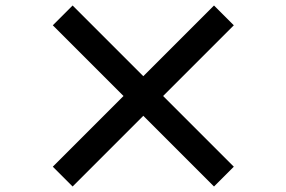

<svg xmlns="http://www.w3.org/2000/svg" viewBox="-20 -729 1040 698"><path d="M830 -123 573 -380 830 -637 758 -709 501 -452 244 -709 172 -637 429 -380 172 -123 244 -51 501 -308 758 -51Z"/></svg>

Font: Noto Sans Japanese Bold
Style: Bold
Weight: 700
Designer: Ryoko NISHIZUKA (kana & ideographs); Paul D. Hunt (Latin, Greek & Cyrillic); Wenlong ZHANG (bopomofo); Sandoll Communica
Foundry: Adobe Systems Incorporated
Version: Version 1.000;PS 1;hotconv 1.0.78;makeotf.lib2.5.61930